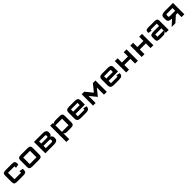

<svg xmlns="http://www.w3.org/2000/svg" viewBox="839 -3136 5980 5980"><g transform="rotate(-45 3829.0 -145.5)"><path d="M76 -102V-403Q76 -458 105.8 -481.5Q135.5 -505 204 -505H483Q552.5 -505 581.8 -481.5Q611 -458 611 -403V-350L487 -326V-393Q487 -393 487 -393Q487 -393 487 -393H200Q200 -393 200 -393Q200 -393 200 -393V-107Q200 -107 200 -107Q200 -107 200 -107H489Q489 -107 489 -107Q489 -107 489 -107V-179L613 -153V-102Q613 -44 584 -19.5Q555 5 485 5H204Q134 5 105 -19.5Q76 -44 76 -102Z M746.5 -102V-403Q746.5 -457.5 776.2 -481.2Q806 -505 874.5 -505H1164.5Q1233.5 -505 1263 -481.2Q1292.5 -457.5 1292.5 -403V-102Q1292.5 -44 1263.5 -19.5Q1234.5 5 1164.5 5H874.5Q805 5 775.8 -19.5Q746.5 -44 746.5 -102ZM870.5 -107Q870.5 -107 870.5 -107Q870.5 -107 870.5 -107H1168.5Q1168.5 -107 1168.5 -107Q1168.5 -107 1168.5 -107V-393Q1168.5 -393 1168.5 -393Q1168.5 -393 1168.5 -393H870.5Q870.5 -393 870.5 -393Q870.5 -393 870.5 -393Z M1451.5 0V-500H1840.5Q1910.5 -500 1951 -473Q1991.5 -446 1991.5 -382.5V-360Q1991.5 -319.5 1974.2 -293.5Q1957 -267.5 1921 -257.5Q1959 -246.5 1979 -217Q1999 -187.5 1999 -143.5V-121Q1999 -55.5 1956.5 -27.8Q1914 0 1841.5 0ZM1575.5 -102H1828Q1849 -102 1862 -109.5Q1875 -117 1875 -134.5V-172.5Q1875 -190 1862 -197.5Q1849 -205 1828 -205H1575.5ZM1575.5 -304H1827Q1846 -304 1856.8 -312Q1867.5 -320 1867.5 -336V-366Q1867.5 -382 1856.8 -390Q1846 -398 1827 -398H1575.5Z M2165 214V-500H2289V-450Q2299.5 -478 2329.2 -491.5Q2359 -505 2409 -505H2578Q2647.5 -505 2676.8 -480.5Q2706 -456 2706 -398V-97Q2706 -42.5 2676.2 -18.8Q2646.5 5 2578 5H2409Q2359 5 2329.2 -8.5Q2299.5 -22 2289 -50V214ZM2289 -107H2582Q2582 -107 2582 -107Q2582 -107 2582 -107V-393Q2582 -393 2582 -393Q2582 -393 2582 -393H2289Z M2858 -125V-395Q2858 -448.5 2891.2 -476.8Q2924.5 -505 2993 -505H3258Q3326.5 -505 3360.2 -476.2Q3394 -447.5 3394 -393V-201H2982V-97Q2982 -97 2982 -97Q2982 -97 2982 -97H3270Q3270 -97 3270 -97Q3270 -97 3270 -97V-152L3394 -130V-125Q3394 -55 3357.5 -25Q3321 5 3235 5H3007Q2931.5 5 2894.8 -24.5Q2858 -54 2858 -125ZM2982 -303H3270V-403Q3270 -403 3270 -403Q3270 -403 3270 -403H2982Q2982 -403 2982 -403Q2982 -403 2982 -403Z M3553 0V-500H3665.5L3856 -266L4046 -500H4158.5V0H4034.5V-314.5L3850 -85L3667 -311.5V0Z M4317.5 -125V-395Q4317.5 -448.5 4350.8 -476.8Q4384 -505 4452.5 -505H4717.5Q4786 -505 4819.8 -476.2Q4853.5 -447.5 4853.5 -393V-201H4441.5V-97Q4441.5 -97 4441.5 -97Q4441.5 -97 4441.5 -97H4729.5Q4729.5 -97 4729.5 -97Q4729.5 -97 4729.5 -97V-152L4853.5 -130V-125Q4853.5 -55 4817 -25Q4780.5 5 4694.5 5H4466.5Q4391 5 4354.2 -24.5Q4317.5 -54 4317.5 -125ZM4441.5 -303H4729.5V-403Q4729.5 -403 4729.5 -403Q4729.5 -403 4729.5 -403H4441.5Q4441.5 -403 4441.5 -403Q4441.5 -403 4441.5 -403Z M5012.5 0V-500H5136.5V-313H5404.5V-500H5528.5V0H5404.5V-206H5136.5V0Z M5694.5 0V-500H5818.5V-313H6086.5V-500H6210.5V0H6086.5V-206H5818.5V0Z M6487.5 5Q6429.5 5 6397 -14.2Q6364.5 -33.5 6364.5 -97V-202Q6364.5 -263.5 6408.8 -281.2Q6453 -299 6507.5 -299H6760.5V-403Q6760.5 -403 6760.5 -403Q6760.5 -403 6760.5 -403H6495.5Q6495.5 -403 6495.5 -403Q6495.5 -403 6495.5 -403V-359L6371.5 -382V-407Q6371.5 -469 6405.5 -487Q6439.5 -505 6494.5 -505H6761.5Q6816.5 -505 6850.5 -487Q6884.5 -469 6884.5 -407V0H6760.5V-75Q6747.5 -29 6711.2 -12Q6675 5 6629.5 5ZM6488.5 -97Q6488.5 -97 6488.5 -97Q6488.5 -97 6488.5 -97H6760.5V-197H6488.5Q6488.5 -197 6488.5 -197Q6488.5 -197 6488.5 -197Z M7014 0 7212 -177H7201Q7128.5 -177 7086 -204.8Q7043.5 -232.5 7043.5 -298V-379Q7043.5 -444.5 7086 -472.2Q7128.5 -500 7201 -500H7574.5V0H7450.5V-177H7378.5L7180.5 0ZM7214.5 -279H7450.5V-398H7214.5Q7193.5 -398 7180.5 -390.5Q7167.5 -383 7167.5 -365.5V-311.5Q7167.5 -294 7180.5 -286.5Q7193.5 -279 7214.5 -279Z"/></g></svg>

Font: Science Gothic
Style: Regular
Weight: 400
Designer: Thomas Phinney, Vassil Kateliev, Brandon Buerkle
Foundry: Font Detective LLC
Version: Version 1.018